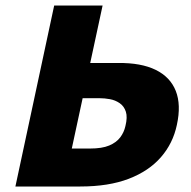

<svg xmlns="http://www.w3.org/2000/svg" viewBox="-20 -678 695 698"><path d="M36 0 177 -658H353L241 -138H307Q351 -138 377 -149Q403 -160 417 -178.5Q431 -197 436 -220Q444 -252 437.5 -272Q431 -292 415 -303Q399 -314 379.5 -317.5Q360 -321 342 -321H259L284 -449H409Q493 -450 546 -424Q599 -398 619 -347.5Q639 -297 623 -224Q609 -157 565 -106.5Q521 -56 448 -28Q375 0 272 0Z"/></svg>

Font: Ysabeau Office Black
Style: Italic
Weight: 900
Italic angle: -12°
Designer: Christian Thalmann (Catharsis Fonts)
Version: Version 2.001;gftools[0.9.30]; featfreeze: tnum,lnum,ss02